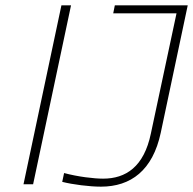

<svg xmlns="http://www.w3.org/2000/svg" viewBox="-20 -690 723 719"><path d="M210 -670 68 0H104L246 -670ZM213 -9C252 1 315 9 358 9C470 9 552 -52 582 -193L683 -670H410L404 -640H641L545 -190C519 -65 451 -21 366 -21C332 -21 272 -28 220 -42Z"/></svg>

Font: LT Wave Text Thin Italic
Style: Regular
Weight: 100
Designer: Daniel Lyons
Version: Version 2.5 (Glyphs App)